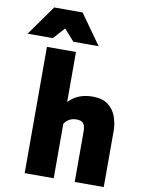

<svg xmlns="http://www.w3.org/2000/svg" viewBox="-192 -1124 896 1198"><g transform="rotate(10 256.0 -525.0)"><path d="M551 0H367V-325Q367 -337 363.5 -351.5Q360 -366 348.5 -376Q337 -386 311 -386Q261 -386 234 -345V0H50V-800H234V-483Q290 -544 386 -544Q448 -544 484 -516.5Q520 -489 535.5 -445.5Q551 -402 551 -355ZM367 -860H207L142 -933L77 -860H-83L52 -1050H232Z"/></g></svg>

Font: Tanohe Sans ExtraBold
Style: Regular
Weight: 800
Designer: Village Type and Design LLC & Cristiano Sobral
Foundry: Cooper Hewitt Smithsonian Design Museum
Version: Version 1.00;September 29, 2021;FontCreator 13.0.0.2655 64-b